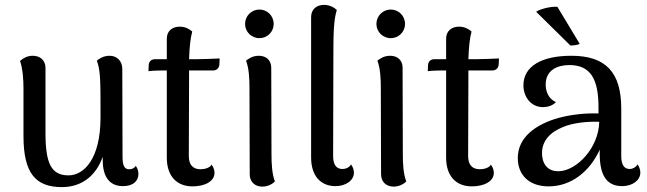

<svg xmlns="http://www.w3.org/2000/svg" viewBox="-20 -751 2647 785"><path d="M535 -73C528 -61 516 -59 508 -59C489 -59 481 -73 481 -110L480 -469C480 -503 457 -523 428 -523C402 -523 384 -510 376 -503C391 -461 391 -426 391 -271C391 -101 323 -34 260 -34C189 -34 166 -84 166 -207V-473C166 -505 144 -523 114 -523C90 -523 74 -512 62 -502C73 -470 76 -425 76 -391V-195C76 -42 126 14 233 14C313 14 372 -31 400 -110V-97C400 -25 430 10 483 10C523 10 546 -10 546 -40C546 -51 543 -62 535 -73Z M786 -509H753C755 -559 758 -593 766 -622C758 -629 741 -642 715 -642C684 -642 662 -624 662 -593V-509H614C600 -509 589 -501 588 -485L587 -460C600 -462 634 -463 647 -463H662V-106C662 -33 701 11 767 11C820 11 857 -11 857 -44C857 -54 854 -66 845 -78C839 -65 817 -59 800 -59C768 -59 752 -78 752 -113L753 -427V-463H852C865 -463 876 -472 877 -488L878 -512C868 -511 796 -509 786 -509Z M1041 -595C1073 -595 1099 -621 1099 -653C1099 -686 1073 -712 1041 -712C1008 -712 982 -686 982 -653C982 -621 1008 -595 1041 -595ZM1090 -120 1089 -474C1089 -505 1068 -523 1038 -523C1012 -523 995 -510 986 -503C998 -471 1000 -430 1000 -391L1001 -38C1001 -7 1023 12 1052 12C1078 12 1096 -1 1104 -9C1092 -41 1090 -81 1090 -120Z M1352 10C1392 10 1427 -12 1427 -45C1427 -55 1424 -67 1415 -79C1409 -66 1393 -60 1380 -60C1355 -60 1342 -78 1342 -113L1343 -515C1343 -614 1344 -668 1357 -710C1349 -718 1331 -731 1305 -731C1274 -731 1252 -713 1252 -681V-107C1252 -34 1289 10 1352 10Z M1578 -595C1610 -595 1636 -621 1636 -653C1636 -686 1610 -712 1578 -712C1545 -712 1519 -686 1519 -653C1519 -621 1545 -595 1578 -595ZM1627 -120 1626 -474C1626 -505 1605 -523 1575 -523C1549 -523 1532 -510 1523 -503C1535 -471 1537 -430 1537 -391L1538 -38C1538 -7 1560 12 1589 12C1615 12 1633 -1 1641 -9C1629 -41 1627 -81 1627 -120Z M1928 -509H1895C1897 -559 1900 -593 1908 -622C1900 -629 1883 -642 1857 -642C1826 -642 1804 -624 1804 -593V-509H1756C1742 -509 1731 -501 1730 -485L1729 -460C1742 -462 1776 -463 1789 -463H1804V-106C1804 -33 1843 11 1909 11C1962 11 1999 -11 1999 -44C1999 -54 1996 -66 1987 -78C1981 -65 1959 -59 1942 -59C1910 -59 1894 -78 1894 -113L1895 -427V-463H1994C2007 -463 2018 -472 2019 -488L2020 -512C2010 -511 1938 -509 1928 -509Z M2350 -572 2259 -723C2233 -726 2185 -713 2172 -703L2312 -565C2324 -565 2344 -567 2350 -572ZM2587 -79C2579 -66 2565 -60 2555 -60C2532 -60 2520 -77 2520 -113V-307C2520 -456 2456 -523 2316 -523C2196 -523 2120 -481 2120 -402C2120 -356 2150 -313 2200 -313C2219 -313 2240 -319 2253 -334C2222 -346 2211 -379 2211 -405C2211 -466 2261 -485 2308 -485C2395 -485 2427 -427 2427 -312V-287C2379 -289 2320 -284 2264 -269C2171 -243 2097 -190 2097 -105C2097 -34 2145 11 2223 11C2315 11 2391 -49 2432 -139V-122C2432 -29 2464 10 2524 10C2566 10 2598 -14 2598 -45C2598 -55 2595 -67 2587 -79ZM2266 -51C2215 -49 2196 -86 2196 -125C2196 -175 2229 -211 2283 -232C2322 -249 2384 -255 2430 -253C2428 -147 2339 -54 2266 -51Z"/></svg>

Font: Arima Koshi Medium
Style: Regular
Weight: 500
Designer: Joana Correia and Natanael Gama
Foundry: NDISCOVER
Version: Version 1.019;PS 001.019;hotconv 1.0.88;makeotf.lib2.5.64775